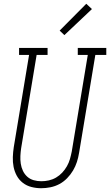

<svg xmlns="http://www.w3.org/2000/svg" viewBox="-20 -989 583 1017"><path d="M198 8Q172 8 146.5 1.5Q121 -5 101 -20.5Q81 -36 69 -58Q57 -80 52 -105Q47 -130 48 -157Q49 -184 53 -210L134 -698H81V-735H232V-698H174L92 -204Q89 -184 88 -163Q87 -142 90 -122Q93 -102 101.5 -84Q110 -66 124.5 -53Q139 -40 158.5 -34.5Q178 -29 199 -29Q219 -29 239 -33.5Q259 -38 277 -48.5Q295 -59 309.5 -74.5Q324 -90 334.5 -108.5Q345 -127 350.5 -146.5Q356 -166 360 -186L445 -698H392V-735H543V-698H485L399 -180Q395 -155 387.5 -131.5Q380 -108 367 -86Q354 -64 335.5 -45Q317 -26 294.5 -14Q272 -2 247 3Q222 8 198 8ZM321 -803 296 -827 437 -969 467 -941Z"/></svg>

Font: Iosevka Curly Slab XLtObl
Style: Regular
Weight: 200
Italic angle: -9°
Monospace: yes
Designer: Belleve Invis
Foundry: Belleve Invis
Version: Version 11.1.0; ttfautohint (v1.8.3)